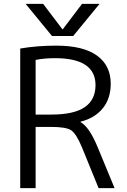

<svg xmlns="http://www.w3.org/2000/svg" viewBox="-20 -977 660 997"><path d="M306 -825 406 -957H497L360 -790H250L113 -957H204L304 -825ZM165 0H85V-725Q172 -740 272 -740Q412 -740 483.5 -688.5Q555 -637 555 -542Q555 -466 514 -415Q473 -364 398 -345V-343Q443 -319 487 -213L575 0H492L406 -211Q376 -283 349.5 -300.5Q323 -318 245 -318H165ZM165 -382H245Q364 -382 420 -420.5Q476 -459 476 -535Q476 -675 265 -675Q212 -675 165 -666Z"/></svg>

Font: M PLUS 1p
Style: Regular
Weight: 400
Version: Version 1.062